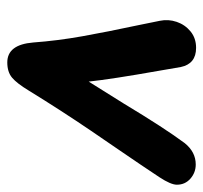

<svg xmlns="http://www.w3.org/2000/svg" viewBox="-36 -534 571 540"><g transform="rotate(90 250.0 -264.5)"><path d="M100 -72Q106 1 156 1Q183 1 199 -12.5Q215 -26 235 -59Q291 -150 348 -234L400 -310Q448 -380 479 -427Q500 -459 500 -476Q500 -499 483 -514Q466 -529 443 -529Q408 -529 383 -498Q340 -440 272 -327L210 -228Q203 -293 180 -423L169 -487Q160 -530 115 -530Q88 -530 69 -514.5Q50 -499 42 -475.5Q34 -452 39 -428L51 -369Q70 -280 82.5 -210Q95 -140 100 -72Z"/></g></svg>

Font: Balsamiq Sans
Style: Bold Italic
Weight: 700
Italic angle: -12°
Designer: Michael Angeles
Foundry: Balsamiq SRL
Version: Version 1.020; ttfautohint (v1.8.4.7-5d5b);gftools[0.9.26]